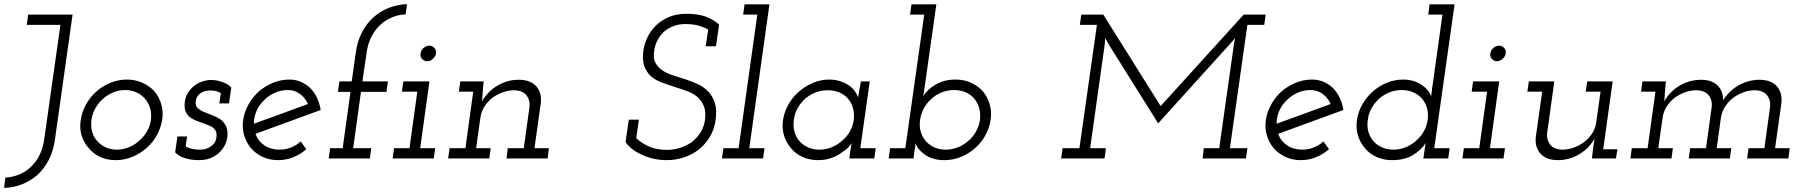

<svg xmlns="http://www.w3.org/2000/svg" viewBox="-44 -771 8755 934"><path d="M93 -700 86 -650H250L171 -93Q165 -50 148 -16Q131 18 106 41Q81 65 49 78Q17 91 -18 93L-24 143Q21 142 62 126Q103 110 137 81Q169 52 192 9Q215 -34 223 -90L309 -700Z M349 -188Q342 -147 353 -111.5Q364 -76 388 -50Q410 -23 443.5 -7.5Q477 8 519 8Q560 8 598.5 -7.5Q637 -23 668 -50Q698 -76 718 -111.5Q738 -147 745 -188Q751 -228 740.5 -264Q730 -300 707 -327Q683 -353 648.5 -368.5Q614 -384 574 -384Q532 -384 494 -368.5Q456 -353 426 -327Q395 -300 375 -264Q355 -228 349 -188ZM401 -188Q405 -217 419.5 -243.5Q434 -270 457 -290Q479 -310 506.5 -321.5Q534 -333 565 -333Q595 -333 620 -321.5Q645 -310 662 -290Q679 -270 686.5 -243.5Q694 -217 690 -188Q686 -157 670.5 -131Q655 -105 633 -86Q611 -66 582.5 -54.5Q554 -43 524 -43Q494 -43 469.5 -54.5Q445 -66 428 -86Q411 -105 404 -131Q397 -157 401 -188Z M808 -30Q826 -10 857.5 -1Q889 8 923 8Q959 8 984.5 -3.5Q1010 -15 1027 -33Q1043 -50 1051.5 -68.5Q1060 -87 1062 -106Q1065 -138 1055.5 -157.5Q1046 -177 1029 -190Q1011 -202 989.5 -210Q968 -218 949 -226Q930 -234 918 -245Q906 -256 908 -276Q909 -290 916 -301Q923 -312 933 -319Q942 -325 955 -328Q968 -331 979 -331Q993 -331 1006 -328Q1019 -325 1030 -318L1023 -268H1070L1081 -345Q1072 -356 1057.5 -363.5Q1043 -371 1028 -375Q1013 -380 1000 -381Q987 -382 981 -382Q964 -382 943 -375.5Q922 -369 904 -356Q886 -343 872.5 -323Q859 -303 855 -276Q851 -242 861.5 -223Q872 -204 890 -194Q909 -183 931.5 -176Q954 -169 972 -161Q991 -154 1001.5 -140.5Q1012 -127 1009 -104Q1007 -88 1000 -77Q993 -66 981 -59Q969 -50 956.5 -46.5Q944 -43 929 -43Q908 -43 891 -46.5Q874 -50 859 -59L866 -107H819Z M1356 -333Q1390 -333 1415.5 -314Q1441 -295 1454 -265Q1388 -241 1323 -217Q1258 -193 1191 -169Q1191 -201 1203.5 -230.5Q1216 -260 1239 -282Q1261 -305 1291.5 -319Q1322 -333 1356 -333ZM1516 -236Q1511 -268 1498.5 -294.5Q1486 -321 1467 -341Q1447 -361 1420.5 -372.5Q1394 -384 1364 -384Q1322 -384 1284.5 -368.5Q1247 -353 1216 -327Q1186 -300 1165.5 -264Q1145 -228 1139 -188Q1133 -147 1144 -111.5Q1155 -76 1178 -49Q1201 -23 1234.5 -7.5Q1268 8 1309 8Q1348 8 1382.5 -6Q1417 -20 1446 -45Q1439 -55 1432.5 -64Q1426 -73 1419 -83Q1398 -64 1371.5 -53.5Q1345 -43 1316 -43Q1273 -43 1242 -64Q1211 -85 1199 -120Q1279 -149 1357.5 -178Q1436 -207 1516 -236Z M1562 -50 1555 0H1755L1762 -50H1674L1712 -324H1836L1843 -375H1719L1740 -518Q1746 -561 1764.5 -595.5Q1783 -630 1809 -653Q1834 -675 1865 -687.5Q1896 -700 1929 -701L1936 -751Q1891 -749 1849.5 -733.5Q1808 -718 1774 -688Q1741 -659 1718 -616Q1695 -573 1687 -517L1667 -375H1607L1600 -324H1661L1623 -50Z M1873 -50 1866 0H2066L2073 -50H2000L2045 -375H1918L1911 -325H1986L1948 -50ZM2002 -511Q1999 -495 2009.5 -484Q2020 -473 2034 -473Q2048 -473 2061 -484Q2074 -495 2077 -511Q2079 -527 2069 -538Q2059 -549 2045 -549Q2030 -549 2017 -538Q2004 -527 2002 -511Z M2426 -50 2420 0H2620L2626 -50H2556L2587 -271Q2592 -321 2564 -352Q2536 -383 2479 -383Q2424 -383 2376 -354.5Q2328 -326 2301 -278Q2303 -297 2303.5 -312Q2304 -327 2306 -346L2309 -375H2195L2188 -325H2258L2220 -50H2143L2136 0H2336L2343 -50H2272L2293 -199Q2297 -228 2312.5 -252.5Q2328 -277 2351 -295Q2374 -312 2402 -322Q2430 -332 2459 -332Q2500 -330 2517.5 -307Q2535 -284 2532 -253L2504 -50Z M2999 -80Q3009 -65 3027 -49.5Q3045 -34 3071 -22Q3096 -9 3128.5 -0.5Q3161 8 3200 8Q3243 8 3283.5 -5.5Q3324 -19 3356 -44Q3388 -70 3409.5 -106Q3431 -142 3437 -187Q3444 -237 3433.5 -270Q3423 -303 3401 -326Q3380 -348 3351 -361.5Q3322 -375 3291 -385Q3259 -395 3229.5 -404.5Q3200 -414 3178 -429Q3157 -443 3145 -464.5Q3133 -486 3138 -521Q3141 -548 3153 -572.5Q3165 -597 3185 -616Q3205 -633 3231 -643.5Q3257 -654 3289 -654Q3327 -654 3355 -646Q3383 -638 3401 -627L3389 -546H3439L3454 -651Q3436 -668 3415.5 -678.5Q3395 -689 3374 -695Q3354 -700 3334 -702Q3314 -704 3297 -704Q3245 -704 3207 -687Q3169 -670 3143 -643Q3117 -616 3102.5 -583Q3088 -550 3085 -517Q3080 -473 3092 -444.5Q3104 -416 3125 -398Q3147 -380 3177 -369Q3207 -358 3238 -348Q3268 -339 3297 -328.5Q3326 -318 3348 -300Q3369 -282 3380 -254.5Q3391 -227 3385 -185Q3380 -151 3362.5 -124.5Q3345 -98 3320 -79Q3294 -61 3263.5 -51.5Q3233 -42 3201 -42Q3149 -42 3112.5 -58.5Q3076 -75 3051 -99L3064 -189H3015Z M3475 -50 3468 0H3668L3675 -50H3601L3699 -750H3578L3571 -700H3640L3549 -50Z M3765 -187Q3759 -147 3770 -111.5Q3781 -76 3804 -50Q3826 -23 3860 -7.5Q3894 8 3936 8Q3972 8 4003 -3.5Q4034 -15 4056 -33Q4072 -43 4082.5 -54Q4093 -65 4099 -75Q4097 -65 4095.5 -55.5Q4094 -46 4092 -35L4088 0H4209L4216 -50H4141L4187 -375H4144Q4141 -355 4137 -336Q4133 -317 4130 -297Q4126 -311 4115 -327Q4104 -343 4085 -356Q4067 -368 4043 -376Q4019 -384 3990 -384Q3949 -384 3911 -368Q3873 -352 3842 -325Q3812 -299 3791.5 -263Q3771 -227 3765 -187ZM3818 -188Q3821 -218 3836 -244.5Q3851 -271 3873 -291Q3896 -311 3924 -321.5Q3952 -332 3983 -332Q4013 -332 4038.5 -321.5Q4064 -311 4081 -291Q4098 -272 4105.5 -245Q4113 -218 4109 -187Q4105 -157 4090 -131Q4075 -105 4052 -86Q4030 -66 4001.5 -54.5Q3973 -43 3942 -43Q3913 -43 3889.5 -53Q3866 -63 3849 -80Q3830 -100 3821.5 -128Q3813 -156 3818 -188Z M4400 0 4404 -32Q4406 -42 4407.5 -53Q4409 -64 4410 -75Q4417 -47 4454 -19.5Q4491 8 4550 8Q4592 8 4630 -7.5Q4668 -23 4699 -50Q4729 -76 4749 -112Q4769 -148 4775 -188Q4781 -228 4770.5 -263.5Q4760 -299 4738 -326Q4714 -353 4680 -368.5Q4646 -384 4605 -384Q4550 -384 4509 -360.5Q4468 -337 4447 -303Q4449 -313 4451 -324.5Q4453 -336 4454 -347L4511 -750H4390L4383 -700H4452L4360 -50H4286L4279 0ZM4723 -188Q4719 -158 4704 -131.5Q4689 -105 4667 -86Q4644 -66 4616 -54.5Q4588 -43 4557 -43Q4528 -43 4505 -52.5Q4482 -62 4465 -79Q4445 -99 4436 -127Q4427 -155 4432 -188Q4436 -218 4450.5 -244.5Q4465 -271 4488 -291Q4510 -311 4538 -322Q4566 -333 4597 -333Q4627 -333 4652 -322.5Q4677 -312 4694 -293Q4711 -273 4719 -246Q4727 -219 4723 -188Z M5118 0H5329L5336 -50H5259L5328 -540Q5330 -551 5331 -564Q5332 -577 5332 -586Q5338 -576 5342.5 -567.5Q5347 -559 5355 -546L5590 -171L5933 -550Q5941 -558 5949.5 -568Q5958 -578 5964 -586Q5962 -577 5960 -563Q5958 -549 5956 -538L5887 -50H5812L5806 0H6017L6024 -50H5939L6024 -650H6106L6113 -700H6006L5602 -255L5323 -700H5216L5209 -650H5292L5207 -50H5125Z M6331 -333Q6365 -333 6390.5 -314Q6416 -295 6429 -265Q6363 -241 6298 -217Q6233 -193 6166 -169Q6166 -201 6178.5 -230.5Q6191 -260 6214 -282Q6236 -305 6266.5 -319Q6297 -333 6331 -333ZM6491 -236Q6486 -268 6473.5 -294.5Q6461 -321 6442 -341Q6422 -361 6395.5 -372.5Q6369 -384 6339 -384Q6297 -384 6259.5 -368.5Q6222 -353 6191 -327Q6161 -300 6140.5 -264Q6120 -228 6114 -188Q6108 -147 6119 -111.5Q6130 -76 6153 -49Q6176 -23 6209.5 -7.5Q6243 8 6284 8Q6323 8 6357.5 -6Q6392 -20 6421 -45Q6414 -55 6407.5 -64Q6401 -73 6394 -83Q6373 -64 6346.5 -53.5Q6320 -43 6291 -43Q6248 -43 6217 -64Q6186 -85 6174 -120Q6254 -149 6332.5 -178Q6411 -207 6491 -236Z M6885 -35 6880 0H7001L7008 -50H6933L7032 -750H6910L6904 -700H6973L6928 -378Q6925 -360 6922.5 -340Q6920 -320 6918 -302Q6908 -334 6870.5 -359Q6833 -384 6782 -384Q6741 -384 6703 -368.5Q6665 -353 6634 -326Q6604 -299 6583.5 -263.5Q6563 -228 6557 -188Q6551 -148 6562 -112Q6573 -76 6596 -50Q6618 -23 6652 -7.5Q6686 8 6728 8Q6788 8 6829 -16.5Q6870 -41 6891 -75Q6890 -65 6888 -55.5Q6886 -46 6885 -35ZM6610 -188Q6613 -218 6628 -244.5Q6643 -271 6665 -291Q6688 -311 6716 -322Q6744 -333 6775 -333Q6806 -333 6832 -321.5Q6858 -310 6875 -289Q6891 -270 6898 -244Q6905 -218 6901 -188Q6897 -158 6882 -131.5Q6867 -105 6844 -86Q6822 -66 6793.5 -54.5Q6765 -43 6734 -43Q6705 -43 6680.5 -53.5Q6656 -64 6639 -82Q6621 -102 6613 -129Q6605 -156 6610 -188Z M7077 -50 7070 0H7270L7277 -50H7204L7249 -375H7122L7115 -325H7190L7152 -50ZM7206 -511Q7203 -495 7213.5 -484Q7224 -473 7238 -473Q7252 -473 7265 -484Q7278 -495 7281 -511Q7283 -527 7273 -538Q7263 -549 7249 -549Q7234 -549 7221 -538Q7208 -527 7206 -511Z M7700 0H7817L7824 -45H7755L7801 -375H7677L7670 -325H7742L7721 -176Q7717 -147 7701.5 -122.5Q7686 -98 7663 -81Q7640 -63 7612 -53Q7584 -43 7554 -43Q7514 -45 7496.5 -68Q7479 -91 7482 -122L7517 -375H7393L7386 -325H7458L7427 -104Q7422 -54 7450.5 -23Q7479 8 7535 8Q7590 8 7638 -20.5Q7686 -49 7713 -97L7706 -52Z M8462 -50 8455 0H8656L8662 -50H8591L8622 -271Q8627 -321 8599 -352Q8571 -383 8514 -383Q8459 -382 8413 -355.5Q8367 -329 8338 -283Q8339 -328 8311 -355.5Q8283 -383 8230 -383Q8173 -382 8126 -354Q8079 -326 8052 -278Q8054 -297 8054.5 -312Q8055 -327 8057 -346L8060 -375H7946L7939 -325H8009L7971 -50H7894L7887 0H8087L8094 -50H8023L8044 -199Q8048 -228 8063.5 -252.5Q8079 -277 8102 -295Q8125 -312 8153 -322Q8181 -332 8210 -332Q8251 -330 8268.5 -307Q8286 -284 8283 -253L8255 -50H8178L8171 0H8371L8378 -50H8307L8328 -202Q8333 -230 8349 -254Q8365 -278 8387 -295Q8410 -312 8437.5 -322Q8465 -332 8495 -332Q8535 -330 8552.5 -307Q8570 -284 8567 -253L8539 -50Z"/></svg>

Font: Josefin Slab Medium
Style: Italic
Weight: 500
Italic angle: -12°
Version: Version 2.000